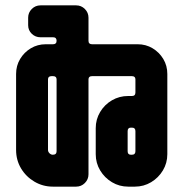

<svg xmlns="http://www.w3.org/2000/svg" viewBox="-20 -696 684 716"><path d="M604 -121Q604 -88 587.5 -60.5Q571 -33 543.5 -16.5Q516 0 483 0H458Q425 0 397.5 -16.5Q370 -33 353.5 -60.5Q337 -88 337 -121V-218Q337 -251 353.5 -278.5Q370 -306 397.5 -322Q425 -338 458 -338H472Q485 -338 485 -351V-400Q485 -412 472 -412H323Q310 -412 310 -400V-46Q310 -27 296.5 -13.5Q283 0 264 0H177Q140 0 108.5 -18.5Q77 -37 58.5 -68Q40 -99 40 -137V-420Q40 -451 55 -476Q70 -501 95 -516Q120 -531 151 -531H178Q191 -531 191 -544Q191 -557 178 -557H131Q112 -557 98.5 -570Q85 -583 85 -602V-630Q85 -649 98.5 -662.5Q112 -676 131 -676H264Q283 -676 296.5 -662.5Q310 -649 310 -630V-544Q310 -531 323 -531H493Q524 -531 549 -516Q574 -501 589 -476Q604 -451 604 -420ZM191 -132V-400Q191 -412 178 -412H172Q159 -412 159 -400V-137Q159 -130 164.5 -124.5Q170 -119 177 -119Q191 -119 191 -132ZM485 -132V-207Q485 -220 472 -220H468Q456 -220 456 -207V-132Q456 -119 468 -119H472Q485 -119 485 -132Z"/></svg>

Font: Monomaniac One
Style: Regular
Weight: 400
Version: Version 1.000; ttfautohint (v1.8.3)